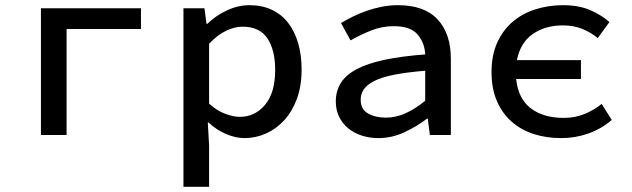

<svg xmlns="http://www.w3.org/2000/svg" viewBox="-20 -521 2440 741"><path d="M138 0V-489H524V-409H237V0Z M688 200V-489H769L777 -429H780Q813 -461 856 -481Q899 -501 943 -501Q991 -501 1028.5 -483.5Q1066 -466 1091.5 -433.5Q1117 -401 1130.5 -355Q1144 -309 1144 -252Q1144 -189 1126 -140Q1108 -91 1077.5 -57.5Q1047 -24 1007 -6Q967 12 924 12Q890 12 853 -3.5Q816 -19 785 -48H782L787 40V200ZM905 -70Q964 -70 1003 -116.5Q1042 -163 1042 -251Q1042 -328 1012 -373Q982 -418 916 -418Q886 -418 853 -402.5Q820 -387 787 -352V-121Q818 -93 850 -81.5Q882 -70 905 -70Z M1441 12Q1406 12 1375.5 2Q1345 -8 1323 -26.5Q1301 -45 1288.5 -71Q1276 -97 1276 -129Q1276 -170 1295.5 -201Q1315 -232 1356.5 -254Q1398 -276 1463.5 -290Q1529 -304 1621 -311Q1619 -356 1591.5 -388Q1564 -420 1499 -420Q1454 -420 1411.5 -403Q1369 -386 1333 -365L1296 -432Q1316 -444 1341 -456.5Q1366 -469 1394.5 -479Q1423 -489 1453.5 -495Q1484 -501 1516 -501Q1618 -501 1669 -446Q1720 -391 1720 -294V0H1639L1631 -63H1628Q1589 -33 1540.5 -10.5Q1492 12 1441 12ZM1469 -67Q1508 -67 1545.5 -84Q1583 -101 1621 -132V-248Q1549 -242 1501 -232.5Q1453 -223 1424.5 -208.5Q1396 -194 1384 -176Q1372 -158 1372 -136Q1372 -99 1400.5 -83Q1429 -67 1469 -67Z M2146 12Q2088 12 2039 -4Q1990 -20 1954 -52Q1918 -84 1897.5 -131.5Q1877 -179 1877 -243Q1877 -308 1899 -356.5Q1921 -405 1958.5 -437Q1996 -469 2046.5 -485Q2097 -501 2153 -501Q2213 -501 2256.5 -482.5Q2300 -464 2332 -436L2287 -374Q2259 -397 2226 -410Q2193 -423 2153 -423Q2084 -423 2036 -389.5Q1988 -356 1975 -289H2222V-216H1972Q1980 -140 2028.5 -103Q2077 -66 2156 -66Q2200 -66 2237 -81.5Q2274 -97 2302 -120L2341 -58Q2300 -23 2250 -5.5Q2200 12 2146 12Z"/></svg>

Font: SauceCodePro Nerd Font Mono
Style: Regular
Weight: 500
Monospace: yes
Designer: Paul D. Hunt, Teo Tuominen
Foundry: Adobe Systems Incorporated
Version: Version 2.030;PS 1.000;hotconv 16.6.51;makeotf.lib2.5.65220;